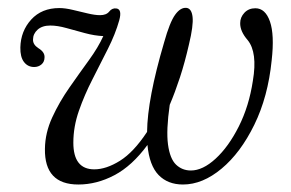

<svg xmlns="http://www.w3.org/2000/svg" viewBox="-20 -472 757 500"><path d="M465.5 -451.5Q479 -450 481.5 -427.8Q484 -405.5 472 -356Q461.5 -310 448.8 -271Q436 -232 422 -199Q412.5 -133 417.5 -95.8Q422.5 -58.5 438.5 -43.2Q454.5 -28 477 -28Q508 -28 541.5 -58.8Q575 -89.5 601.8 -142.5Q628.5 -195.5 638.5 -261.5Q651 -335.5 625 -367.5Q605 -390.5 605.5 -412Q605.5 -427 616.5 -438.8Q627.5 -450.5 645 -450.5Q671 -450.5 683 -416Q695 -381.5 687.5 -315Q678 -220 642.2 -147Q606.5 -74 557 -32.8Q507.5 8.5 456.5 8.5Q417 8.5 393 -16.2Q369 -41 364 -94.5Q324 -40 278 -15.8Q232 8.5 184 8.5Q95.5 8.5 97 -84.5Q97.5 -126 116 -166.2Q134.5 -206.5 160.8 -244Q187 -281.5 211.5 -315.2Q236 -349 249 -378Q226 -379 201 -385.8Q176 -392.5 152.8 -399Q129.5 -405.5 111 -405.5Q90 -405.5 78 -394.8Q66 -384 66 -369Q65.5 -356 80 -346.5Q96.5 -336.5 96 -323Q96 -311 88 -304.2Q80 -297.5 69 -297.5Q52.5 -297.5 42.5 -310.5Q32.5 -323.5 33 -348.5Q34 -391 61.2 -421Q88.5 -451 134.5 -451Q150 -451 169.8 -446.2Q189.5 -441.5 208.5 -437Q227.5 -432.5 240.5 -432.5Q257 -432.5 264.5 -442Q272 -451.5 283 -450Q298.5 -448 290.5 -419Q280.5 -383.5 261 -344.8Q241.5 -306 220.8 -265.5Q200 -225 185.5 -183.5Q171 -142 171 -100.5Q171 -31 225.5 -31Q256.5 -31 292.2 -53.2Q328 -75.5 363 -128.5Q363.5 -171.5 374.5 -229.5Q385.5 -287.5 407.5 -362Q422 -414 436 -433.5Q450 -453 465.5 -451.5Z"/></svg>

Font: Fraunces 72pt Soft Light
Style: Italic
Weight: 300
Italic angle: -16°
Version: Version 1.000;[b76b70a41]